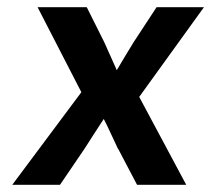

<svg xmlns="http://www.w3.org/2000/svg" viewBox="-20 -511 584 531"><path d="M146 0 214 -100C232 -129 249 -154 267 -182C280 -157 293 -127 306 -100L307 -99L359 0H495L365 -243L544 -491H413L350 -395C335 -370 318 -343 303 -317C292 -342 279 -370 268 -395L220 -491H84L205 -256L14 0Z"/></svg>

Font: Falling Sky
Style: MedObl
Weight: 500
Designer: Paul D. Hunt
Foundry: Adobe Systems Incorporated
Version: Version 1.02